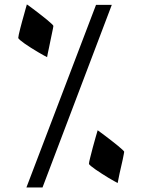

<svg xmlns="http://www.w3.org/2000/svg" viewBox="-20 -679 639 862"><path d="M170.9 162.6H98.6L411.1 -657.2H481.9ZM191.4 -422.4Q187.5 -424.3 176.3 -430.4Q165 -436.5 150.6 -445.1Q136.2 -453.6 120.6 -463.4Q105 -473.1 91.8 -482.4Q78.6 -491.7 70.3 -498.8Q62 -505.9 62 -509.3Q62 -513.2 64.5 -524.4Q66.9 -535.6 70.8 -550.8Q74.7 -565.9 79.3 -583Q84 -600.1 88.4 -615.5Q92.8 -630.9 95.9 -642.8Q99.1 -654.8 100.6 -659.2Q104 -657.2 114.3 -649.7Q124.5 -642.1 137.7 -632.1Q150.9 -622.1 165.3 -610.8Q179.7 -599.6 191.9 -589.6Q204.1 -579.6 211.9 -572Q219.7 -564.5 219.7 -562.5Q219.7 -560.5 217.8 -551Q215.8 -541.5 212.9 -527.3Q210 -513.2 206.5 -496.6Q203.1 -480 200 -464.8Q196.8 -449.7 194.3 -438.2Q191.9 -426.8 191.4 -422.4ZM537.6 2.4Q537.6 3.9 535.6 13.9Q533.7 23.9 530.8 38.1Q527.8 52.2 523.9 68.6Q520 85 516.8 99.9Q513.7 114.7 511.5 126.2Q509.3 137.7 508.3 142.6Q504.4 140.6 493.2 134.5Q481.9 128.4 467.8 119.9Q453.6 111.3 438 101.3Q422.4 91.3 409.4 82.3Q396.5 73.2 387.9 66.2Q379.4 59.1 379.4 56.2Q379.4 50.3 384.8 29.1Q390.1 7.8 396.7 -17.3Q403.3 -42.5 409.9 -64.7Q416.5 -86.9 418.5 -94.2Q421.9 -91.8 432.1 -84.2Q442.4 -76.7 455.6 -66.7Q468.8 -56.6 483.2 -45.4Q497.6 -34.2 509.8 -24.2Q522 -14.2 529.8 -6.8Q537.6 0.5 537.6 2.4Z"/></svg>

Font: Accordance
Style: Bold-Italic
Weight: 700
Italic angle: -11°
Version: Version 1.2 (build January 31, 2020) Miklal Software Solutio